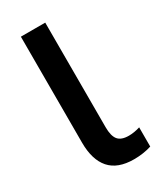

<svg xmlns="http://www.w3.org/2000/svg" viewBox="-194 -819 757 901"><g transform="rotate(-30 185.0 -368.0)"><path d="M213 -750V-183Q213 -136 230 -115Q247 -94 288 -94Q317 -94 349 -104V0Q305 14 254 14Q166 14 123.5 -34.5Q81 -83 81 -176V-750Z"/></g></svg>

Font: Unbounded Variable
Style: Regular
Weight: 400
Designer: Luke Prowse, Jean-Baptiste Morizot, Fátima Lázaro, Florian Runge
Foundry: NaN
Version: Version 1.600;FEAKit 1.0